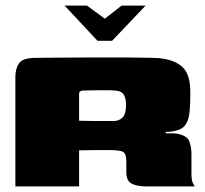

<svg xmlns="http://www.w3.org/2000/svg" viewBox="-20 -667 735 687"><path d="M211 -647H291L355 -600L415 -647H501L381 -521H329ZM338 -130Q338 -130 324.5 -130Q311 -130 293.5 -129.5Q276 -129 263 -129V0H35V-392Q35 -421 48 -440.5Q61 -460 109 -460Q124 -460 158.5 -460.5Q193 -461 238 -461Q283 -461 332 -461.5Q381 -462 425.5 -461.5Q470 -461 502.5 -460.5Q535 -460 548 -459Q603 -454 632 -428Q661 -402 661 -337Q661 -274 655.5 -249Q650 -224 635 -211Q626 -204 609.5 -199.5Q593 -195 573 -195V-190Q582 -190 593 -190Q604 -190 612 -189Q650 -182 657.5 -161Q665 -140 665 -116V-46Q665 -21 670.5 -11Q676 -1 677 0H504Q470 0 451 -10Q432 -20 432 -51V-88Q432 -119 418.5 -124.5Q405 -130 371 -130ZM263 -235Q270 -235 287.5 -234.5Q305 -234 325.5 -234Q346 -234 363.5 -234Q381 -234 388 -234Q405 -234 418 -246Q431 -258 431 -291Q431 -314 423.5 -327Q416 -340 399 -342Q389 -344 371 -344Q353 -344 333.5 -344Q314 -344 298 -343.5Q282 -343 275 -343Q274 -343 268.5 -341Q263 -339 263 -330Z"/></svg>

Font: Genos Black
Style: Regular
Weight: 900
Designer: Robert E. Leuschke
Foundry: Robert E. Leuschke
Version: Version 1.010